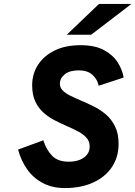

<svg xmlns="http://www.w3.org/2000/svg" viewBox="-20 -941 686 973"><path d="M309 12Q244 12 196 -13.8Q148 -39.5 117.2 -83.5Q86.5 -127.5 71.5 -183L199.5 -230Q215 -181.5 244.2 -151.5Q273.5 -121.5 328.5 -121.5Q359 -121.5 382.8 -130.5Q406.5 -139.5 420.5 -156.8Q434.5 -174 434.5 -198.5Q434.5 -224.5 419 -242.2Q403.5 -260 378 -273.8Q352.5 -287.5 322 -300.5Q291.5 -314 259.8 -330Q228 -346 201.8 -369Q175.5 -392 159.2 -426Q143 -460 143 -509Q143 -566.5 172.5 -612.2Q202 -658 256.8 -685Q311.5 -712 389 -712Q461 -712 506.8 -687.2Q552.5 -662.5 576.5 -624.8Q600.5 -587 606.5 -548L480 -506.5Q474 -538.5 448.8 -561.5Q423.5 -584.5 379.5 -584.5Q333 -584.5 308.2 -564.5Q283.5 -544.5 283.5 -516.5Q283.5 -497 297.5 -482.8Q311.5 -468.5 334.5 -457Q357.5 -445.5 385.5 -433.5Q417.5 -420 452 -403.2Q486.5 -386.5 515.8 -361.8Q545 -337 563 -300.5Q581 -264 581 -212Q581 -145 547.2 -94.5Q513.5 -44 452.2 -16Q391 12 309 12ZM318.5 -765 481.5 -921H646L442 -765Z"/></svg>

Font: Overpass ExtraBold
Style: Italic
Weight: 800
Italic angle: -10°
Designer: Delve Withrington, Dave Bailey, Thomas Jockin
Foundry: Delve Fonts LLC
Version: Version 4.000